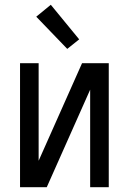

<svg xmlns="http://www.w3.org/2000/svg" viewBox="-20 -785 540 805"><path d="M64 0V-520H142V-111L324 -520H436V0H358V-409L176 0ZM262 -580 132 -715 193 -765 312 -620Z"/></svg>

Font: Iosevka Algr
Style: Regular
Weight: 400
Monospace: yes
Designer: Belleve Invis
Foundry: Belleve Invis
Version: Version 26.0.2; ttfautohint (v1.8.3)